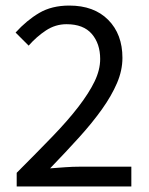

<svg xmlns="http://www.w3.org/2000/svg" viewBox="-20 -670 537 690"><path d="M40 0V-49Q112 -121 168 -179Q224 -237 262 -286.5Q300 -336 320 -377.5Q340 -419 340 -458Q340 -513 310 -548Q280 -583 219 -583Q179 -583 145 -560.5Q111 -538 83 -506L36 -553Q76 -597 121 -623.5Q166 -650 229 -650Q318 -650 369 -598.5Q420 -547 420 -462Q420 -417 400.5 -371.5Q381 -326 346.5 -277.5Q312 -229 264.5 -176.5Q217 -124 160 -65Q186 -67 214 -69Q242 -71 267 -71H452V0Z"/></svg>

Font: Source Sans Pro
Style: Regular
Weight: 400
Designer: Paul D. Hunt
Foundry: Adobe Systems Incorporated
Version: Version 2.021;PS 2.000;hotconv 1.0.86;makeotf.lib2.5.63406